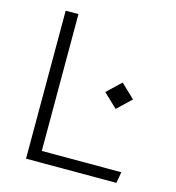

<svg xmlns="http://www.w3.org/2000/svg" viewBox="-108 -822 837 915"><g transform="rotate(15 310.0 -365.0)"><path d="M103.5 0H549L559 -55H166.5V-730H103.5ZM386 -404.5 454.5 -339.5 523 -404.5 454.5 -469.5Z"/></g></svg>

Font: Monaspace Krypton ExtraLight
Style: Regular
Weight: 200
Designer: Riley Cran & the Lettermatic Team
Foundry: Lettermatic
Version: Version 1.101 (Monaspace Krypton)